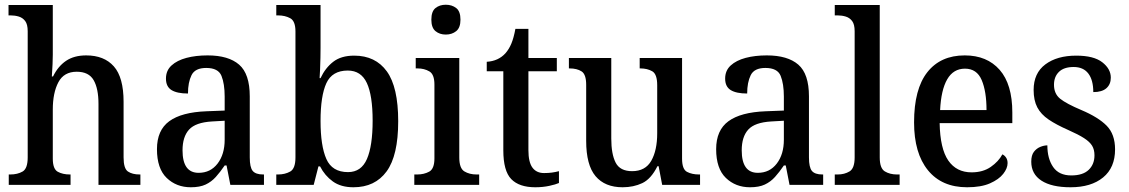

<svg xmlns="http://www.w3.org/2000/svg" viewBox="-20 -781 4768 811"><path d="M17 0V-44H23Q54 -44 75.5 -56.5Q97 -69 97 -116V-649Q97 -678 86.5 -692Q76 -706 59.5 -711Q43 -716 25 -716H16V-760H203V-550Q203 -531 202 -510.5Q201 -490 200 -475Q199 -460 199 -458H204Q225 -501 259 -524Q293 -547 344 -547Q420 -547 461 -500.5Q502 -454 502 -351V-116Q502 -69 520.5 -56.5Q539 -44 570 -44H573V0H396V-342Q396 -407 375.5 -442.5Q355 -478 304 -478Q250 -478 226.5 -433.5Q203 -389 203 -318V-111Q203 -67 224 -55.5Q245 -44 275 -44H278V0Z M786 10Q725 10 684 -29.5Q643 -69 643 -151Q643 -231 695 -269Q747 -307 852 -311L929 -314V-373Q929 -427 915.5 -460.5Q902 -494 851 -494Q804 -494 789 -463.5Q774 -433 774 -386Q728 -386 704.5 -400.5Q681 -415 681 -449Q681 -483 704.5 -504.5Q728 -526 767.5 -536.5Q807 -547 857 -547Q945 -547 990 -508Q1035 -469 1035 -374V-116Q1035 -74 1047.5 -59Q1060 -44 1092 -44H1095V0H953L937 -82H929Q910 -54 891.5 -33.5Q873 -13 848.5 -1.5Q824 10 786 10ZM819 -51Q869 -51 899 -90Q929 -129 929 -191V-271L876 -268Q806 -264 778.5 -233.5Q751 -203 751 -146Q751 -51 819 -51Z M1473 10Q1420 10 1386 -14.5Q1352 -39 1332 -78H1325L1305 0H1147V-44H1154Q1184 -44 1206 -56.5Q1228 -69 1228 -116V-648Q1228 -692 1206 -704Q1184 -716 1154 -716H1147V-760H1334V-579Q1334 -562 1333.5 -536.5Q1333 -511 1332 -487.5Q1331 -464 1330 -451H1334Q1354 -494 1387.5 -520Q1421 -546 1476 -546Q1566 -546 1614 -479.5Q1662 -413 1662 -269Q1662 -124 1613 -57Q1564 10 1473 10ZM1450 -54Q1506 -54 1530 -109.5Q1554 -165 1554 -271Q1554 -378 1529.5 -430.5Q1505 -483 1449 -483Q1383 -483 1358.5 -429.5Q1334 -376 1334 -270Q1334 -165 1358.5 -109.5Q1383 -54 1450 -54Z M1863 -635Q1837 -635 1819.5 -649.5Q1802 -664 1802 -698Q1802 -733 1819.5 -747Q1837 -761 1863 -761Q1889 -761 1907 -747Q1925 -733 1925 -698Q1925 -664 1907 -649.5Q1889 -635 1863 -635ZM1730 0V-44H1742Q1771 -44 1793 -56Q1815 -68 1815 -112V-424Q1815 -467 1793.5 -479.5Q1772 -492 1744 -492H1736V-536H1920V-116Q1920 -70 1941.5 -57Q1963 -44 1993 -44H2004V0Z M2241 10Q2173 10 2139.5 -24.5Q2106 -59 2106 -146V-480H2036V-520Q2085 -523 2115 -556Q2130 -573 2140 -597Q2150 -621 2157 -659H2212V-536H2332V-480H2212V-147Q2212 -96 2229 -73Q2246 -50 2278 -50Q2296 -50 2311 -52Q2326 -54 2341 -58V-8Q2328 -2 2300.5 4Q2273 10 2241 10Z M2610 10Q2535 10 2495.5 -37Q2456 -84 2456 -186V-423Q2456 -467 2436.5 -479.5Q2417 -492 2386 -492H2383V-536H2562V-196Q2562 -130 2580.5 -94Q2599 -58 2650 -58Q2706 -58 2731 -102Q2756 -146 2756 -218V-421Q2756 -468 2735 -480Q2714 -492 2685 -492H2682V-536H2861V-111Q2861 -66 2882 -55Q2903 -44 2933 -44H2937V0H2777L2762 -79H2757Q2730 -25 2693 -7.5Q2656 10 2610 10Z M3148 10Q3087 10 3046 -29.5Q3005 -69 3005 -151Q3005 -231 3057 -269Q3109 -307 3214 -311L3291 -314V-373Q3291 -427 3277.5 -460.5Q3264 -494 3213 -494Q3166 -494 3151 -463.5Q3136 -433 3136 -386Q3090 -386 3066.5 -400.5Q3043 -415 3043 -449Q3043 -483 3066.5 -504.5Q3090 -526 3129.5 -536.5Q3169 -547 3219 -547Q3307 -547 3352 -508Q3397 -469 3397 -374V-116Q3397 -74 3409.5 -59Q3422 -44 3454 -44H3457V0H3315L3299 -82H3291Q3272 -54 3253.5 -33.5Q3235 -13 3210.5 -1.5Q3186 10 3148 10ZM3181 -51Q3231 -51 3261 -90Q3291 -129 3291 -191V-271L3238 -268Q3168 -264 3140.5 -233.5Q3113 -203 3113 -146Q3113 -51 3181 -51Z M3506 0V-44H3518Q3547 -44 3568.5 -57Q3590 -70 3590 -116V-649Q3590 -678 3579.5 -692Q3569 -706 3552.5 -711Q3536 -716 3518 -716H3506V-760H3696V-116Q3696 -70 3717.5 -57Q3739 -44 3769 -44H3780V0Z M4065 10Q3958 10 3899.5 -62Q3841 -134 3841 -264Q3841 -405 3897 -476Q3953 -547 4055 -547Q4149 -547 4202.5 -486Q4256 -425 4256 -306V-261H3949Q3951 -153 3985.5 -103Q4020 -53 4084 -53Q4132 -53 4165 -76Q4198 -99 4214 -129Q4223 -125 4229.5 -115.5Q4236 -106 4236 -92Q4236 -70 4217.5 -46.5Q4199 -23 4161.5 -6.5Q4124 10 4065 10ZM4147 -316Q4147 -395 4126.5 -443Q4106 -491 4056 -491Q4007 -491 3981 -446Q3955 -401 3951 -316Z M4502 10Q4422 10 4379 -18Q4336 -46 4336 -98Q4336 -125 4347 -139.5Q4358 -154 4374 -160.5Q4390 -167 4404 -167Q4404 -111 4428.5 -75.5Q4453 -40 4505 -40Q4554 -40 4578.5 -63.5Q4603 -87 4603 -125Q4603 -149 4593 -165.5Q4583 -182 4559 -197.5Q4535 -213 4492 -232Q4442 -254 4409.5 -276Q4377 -298 4361.5 -327.5Q4346 -357 4346 -401Q4346 -472 4395.5 -509Q4445 -546 4526 -546Q4600 -546 4636 -518Q4672 -490 4672 -453Q4672 -425 4653.5 -408.5Q4635 -392 4598 -392Q4598 -443 4577 -470.5Q4556 -498 4515 -498Q4474 -498 4453 -477.5Q4432 -457 4432 -423Q4432 -385 4458 -364Q4484 -343 4548 -316Q4619 -286 4654.5 -250Q4690 -214 4690 -150Q4690 -73 4639.5 -31.5Q4589 10 4502 10Z"/></svg>

Font: Noto Serif Thai SemiCondensed Medium
Style: Regular
Weight: 500
Width: 4
Designer: Monotype Design Team
Foundry: Monotype Imaging Inc.
Version: Version 2.002; ttfautohint (v1.8.4.7-5d5b)